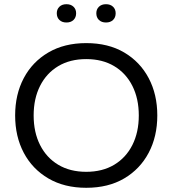

<svg xmlns="http://www.w3.org/2000/svg" viewBox="-20 -883 820 913"><path d="M390 10Q286 10 210 -34.5Q134 -79 93 -156.5Q52 -234 52 -334Q52 -434 93 -511.5Q134 -589 210 -633.5Q286 -678 390 -678Q495 -678 570.5 -633.5Q646 -589 687 -511.5Q728 -434 728 -334Q728 -234 687 -156.5Q646 -79 570.5 -34.5Q495 10 390 10ZM390 -66Q467 -66 523 -99.5Q579 -133 609.5 -193.5Q640 -254 640 -334Q640 -414 609.5 -474.5Q579 -535 523 -568.5Q467 -602 390 -602Q313 -602 257 -568.5Q201 -535 170.5 -474.5Q140 -414 140 -334Q140 -254 170.5 -193.5Q201 -133 257 -99.5Q313 -66 390 -66ZM484 -776Q463 -776 450.5 -788Q438 -800 438 -820Q438 -839 450.5 -851Q463 -863 484 -863Q505 -863 517.5 -851Q530 -839 530 -820Q530 -800 517.5 -788Q505 -776 484 -776ZM296 -776Q275 -776 262.5 -788Q250 -800 250 -820Q250 -839 262.5 -851Q275 -863 296 -863Q317 -863 329.5 -851Q342 -839 342 -820Q342 -800 329.5 -788Q317 -776 296 -776Z"/></svg>

Font: Gantari
Style: Regular
Weight: 400
Designer: Anugrah Pasau
Foundry: Lafontype
Version: Version 1.000; ttfautohint (v1.8.3)